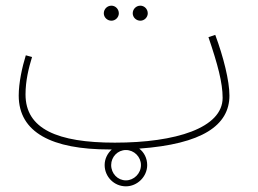

<svg xmlns="http://www.w3.org/2000/svg" viewBox="-20 -506 909 677"><path d="M475 -433C489 -433 501 -445 501 -459C501 -474 489 -486 475 -486C460 -486 448 -474 448 -459C448 -445 460 -433 475 -433ZM373 -433C387 -433 399 -445 399 -459C399 -474 387 -486 373 -486C358 -486 346 -474 346 -459C346 -445 358 -433 373 -433ZM366 21H374C359 35 349 54 349 76C349 117 382 151 424 151C464 151 499 117 499 76C499 52 488 31 471 18C693 2 789 -64 789 -169C789 -221 768 -305 739 -383L715 -375C748 -278 765 -214 765 -161C765 -55 600 -3 385 -3C183 -3 70 -51 70 -173C70 -221 81 -266 93 -305L71 -311C58 -269 46 -214 46 -169C46 -39 163 21 366 21ZM424 130C395 130 372 106 372 76C372 47 395 23 424 23C453 23 477 47 477 76C477 106 452 130 424 130Z"/></svg>

Font: Noto Sans Arabic SemCond Thin
Style: Regular
Weight: 100
Width: 4
Designer: Monotype Design Team, Nadine Chahine, Nizar Qandah and Khaled Hosny
Foundry: Monotype Imaging Inc.
Version: Version 2.012